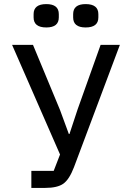

<svg xmlns="http://www.w3.org/2000/svg" viewBox="-20 -917 640 937"><path d="M206 -783Q144 -783 144 -832V-848Q144 -897 206 -897Q267 -897 267 -848V-832Q267 -783 206 -783ZM398 -783Q337 -783 337 -832V-848Q337 -897 398 -897Q460 -897 460 -848V-832Q460 -783 398 -783ZM133 0V-83H242L273 -163L39 -698H141L273 -380L316 -263H319L359 -384L471 -698H565L341 -101Q318 -41 289 -20.5Q260 0 201 0Z"/></svg>

Font: IBM Plex Mono Text
Style: Regular
Weight: 450
Designer: Mike Abbink, Paul van der Laan, Pieter van Rosmalen
Foundry: Bold Monday
Version: Version 2.000